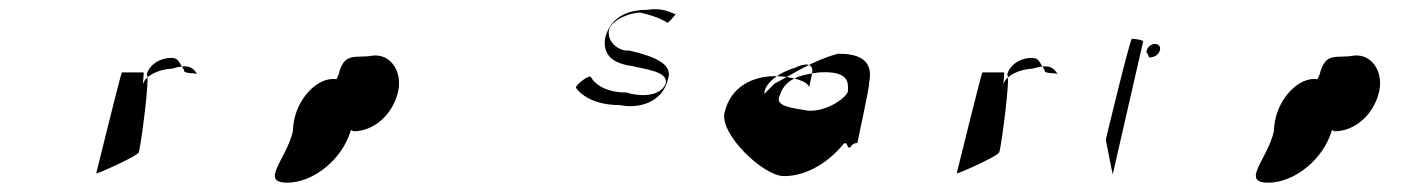

<svg xmlns="http://www.w3.org/2000/svg" viewBox="-20 -419 3054 411"><path d="M186 -48C185 -45 275 -85 277 -93C281 -102 302 -259 294 -259C299 -280 322 -295 346 -295C361 -295 361 -290 374 -269C372 -260 399 -264 402 -260C391 -280 376 -280 348 -272C320 -271 291 -257 286 -239C285 -238 289 -264 287 -264H241C239 -264 187 -51 186 -48Z M607 -138C593 -78 535 -28 595 -28C651 -28 713 -78 731 -140C745 -201 745 -250 693 -250C654 -250 608 -200 607 -138ZM705 -260C679 -208 697 -153 737 -138C779 -138 820 -172 832 -222C842 -265 817 -304 778 -300C742 -293 717 -310 705 -260Z M1213 -231C1213 -231 1235 -194 1307 -194C1343 -186 1398 -197 1410 -250C1422 -284 1374 -300 1326 -311C1309 -308 1277 -327 1284 -357C1294 -380 1332 -392 1350 -392C1388 -384 1406 -372 1406 -372C1409 -364 1427 -390 1427 -390C1430 -382 1408 -405 1366 -398C1332 -398 1287 -388 1275 -336C1270 -294 1301 -282 1336 -277C1363 -270 1411 -266 1405 -240C1392 -208 1341 -214 1321 -221C1260 -221 1245 -254 1245 -254C1243 -261 1211 -237 1213 -231Z M1531 -178C1520 -132 1614 -42 1658 -42C1711 -42 1757 -76 1785 -110C1795 -121 1793 -94 1802 -106C1805 -112 1819 -116 1815 -110C1813 -105 1844 -244 1840 -240C1853 -296 1810 -304 1774 -304C1721 -290 1680 -262 1638 -240L1616 -218C1616 -238 1642 -262 1682 -274C1701 -284 1724 -286 1718 -260L1712 -232C1710 -246 1671 -256 1639 -256C1592 -256 1544 -234 1531 -178ZM1649 -214C1661 -256 1706 -260 1733 -264C1798 -268 1796 -242 1795 -224C1795 -213 1753 -180 1711 -182C1673 -188 1638 -192 1649 -214Z M2028 -48C2027 -45 2117 -85 2119 -93C2123 -102 2144 -259 2136 -259C2141 -280 2164 -295 2188 -295C2203 -295 2203 -290 2216 -269C2214 -260 2241 -264 2244 -260C2233 -280 2218 -280 2190 -272C2162 -271 2133 -257 2128 -239C2127 -238 2131 -264 2129 -264H2083C2081 -264 2029 -51 2028 -48Z M2347 -120C2347 -120 2362 -44 2362 -46L2427 -330C2428 -334 2405 -336 2403 -336C2399 -336 2348 -124 2347 -120ZM2435 -312C2433 -302 2433 -314 2440 -296C2451 -296 2461 -302 2463 -312C2465 -319 2460 -325 2452 -325C2445 -325 2437 -319 2435 -312Z M2707 -138C2693 -78 2635 -28 2695 -28C2751 -28 2813 -78 2831 -140C2845 -201 2845 -250 2793 -250C2754 -250 2708 -200 2707 -138ZM2805 -260C2779 -208 2797 -153 2837 -138C2879 -138 2920 -172 2932 -222C2942 -265 2917 -304 2878 -300C2842 -293 2817 -310 2805 -260Z"/></svg>

Font: pokerface
Style: oblique
Weight: 400
Version: Version 1